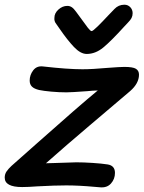

<svg xmlns="http://www.w3.org/2000/svg" viewBox="-21 -791 610 815"><path d="M379 2Q313 -4 260 -4Q212 -4 138 0Q98 3 73 3Q-1 3 -1 -37Q-1 -52 7 -63.5Q15 -75 28 -87L134 -181Q315 -342 394 -407Q383 -407 371.5 -406Q360 -405 349 -404Q281 -399 261 -399Q230 -399 197 -402Q164 -405 145 -409Q124 -414 114.5 -423.5Q105 -433 105 -449Q105 -473 120 -492.5Q135 -512 161 -509Q266 -497 329 -497Q371 -497 437 -503Q489 -507 507 -507Q543 -507 556 -499Q569 -491 569 -474Q569 -437 531 -404L359 -258Q261 -175 174 -98L210 -99Q294 -102 303 -102Q333 -102 371.5 -99.5Q410 -97 436 -93Q467 -88 467 -57Q467 -31 450 -12Q433 7 403 4ZM542 -735Q542 -724 537.5 -715Q533 -706 523 -696L508 -680Q450 -616 417 -589Q384 -562 347 -562Q321 -562 293 -591.5Q265 -621 232 -669L218 -689Q208 -701 210 -716Q210 -735 227 -750.5Q244 -766 265 -766Q275 -766 283.5 -760.5Q292 -755 302 -741L327 -707Q341 -687 352 -673Q363 -659 368 -659Q373 -659 393 -678.5Q413 -698 438 -725L465 -753Q482 -771 507 -771Q522 -771 532 -760.5Q542 -750 542 -735Z"/></svg>

Font: Mali SemiBold
Style: Italic
Weight: 600
Italic angle: -10°
Version: Version 1.000; ttfautohint (v1.6)